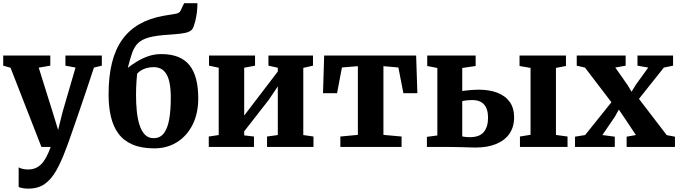

<svg xmlns="http://www.w3.org/2000/svg" viewBox="-20 -894 4135 1168"><path d="M152.5 253.5Q134 253.5 118.8 250.8Q103.5 248 93.5 243.5V124Q100.5 129 116.5 133Q132.5 137 150 137Q175.5 137 195.5 128.8Q215.5 120.5 231.8 103.8Q248 87 261.8 61Q275.5 35 288.5 0H232L44 -482L-0.5 -494.5V-556H286V-494.5L215.5 -482.5L300.5 -211.5L333.5 -103.5L360.5 -212L439.5 -483L378 -494.5V-556H599.5V-494.5L551.5 -483Q531 -420.5 508.5 -353.5Q486 -286.5 464.5 -224Q443 -161.5 425.2 -110.2Q407.5 -59 395.8 -26.2Q384 6.5 381 13Q352.5 90 322 143.8Q291.5 197.5 251.5 225.5Q211.5 253.5 152.5 253.5Z M918.5 8.5Q840 8.5 786.2 -14.8Q732.5 -38 700.8 -80.8Q669 -123.5 654.8 -184Q640.5 -244.5 640.5 -319.5Q640.5 -428.5 661 -511.2Q681.5 -594 723 -652.2Q764.5 -710.5 827.5 -746.8Q890.5 -783 975.5 -798Q1021.5 -806 1046.5 -809.8Q1071.5 -813.5 1078.5 -829L1100 -874.5H1181Q1181 -847 1177.8 -820Q1174.5 -793 1168.8 -769.5Q1163 -746 1155.5 -727Q1149 -710.5 1131 -702Q1113 -693.5 1082.5 -689.8Q1052 -686 1007.5 -683Q932 -678.5 888.2 -666.8Q844.5 -655 821 -632.8Q797.5 -610.5 784.5 -573.8Q771.5 -537 757.5 -481.5Q780.5 -499.5 812 -519Q843.5 -538.5 881.2 -551.8Q919 -565 961 -565Q1020.5 -565 1063 -548Q1105.5 -531 1132.8 -497.2Q1160 -463.5 1173 -412.8Q1186 -362 1186 -295.5Q1186 -204.5 1152 -136.2Q1118 -68 1057.8 -29.8Q997.5 8.5 918.5 8.5ZM915 -53.5Q954.5 -53.5 977.2 -83.8Q1000 -114 1009.5 -169Q1019 -224 1019 -298Q1019 -354.5 1011.2 -391Q1003.5 -427.5 989.2 -448Q975 -468.5 956.2 -477Q937.5 -485.5 914.5 -485.5Q890.5 -485.5 871.5 -480Q852.5 -474.5 838.5 -465.8Q824.5 -457 814.5 -446.5Q812.5 -430.5 810.8 -407Q809 -383.5 808.2 -358.8Q807.5 -334 807.5 -315.5Q807.5 -268.5 811.8 -222.2Q816 -176 827.5 -137.8Q839 -99.5 860 -76.5Q881 -53.5 915 -53.5Z M1250 0V-63.5L1310.5 -72.5V-482L1251.5 -494.5V-556H1531.5V-494.5L1465.5 -482V-191L1521.5 -264.5L1670 -459V-482L1613 -494.5V-556H1884V-494.5L1825 -481V-72.5L1887 -63.5V0H1604.5V-63.5L1670 -72.5V-368.5L1614.5 -286L1465.5 -95V-70.5L1525 -63.5V0Z M2050.5 0V-63.5L2157 -73.5V-491.5L2060 -483.5L2030.5 -327H1945L1952 -556H2511.5L2519 -327H2434L2403.5 -483.5L2312.5 -491.5V-73.5L2423 -63.5V0Z M3143 0V-63.5L3207.5 -74V-481L3140.5 -492.5V-556H3423V-492.5L3362 -481V-73L3432.5 -63.5V0ZM2577 0V-61.5L2640.5 -70V-480.5L2579 -492.5V-556H2873.5V-492.5L2792 -480.5V-340.5Q2803 -342 2818.8 -343.8Q2834.5 -345.5 2853.2 -347Q2872 -348.5 2891.5 -348.5Q2956.5 -348.5 3005.2 -330Q3054 -311.5 3080.8 -274Q3107.5 -236.5 3107.5 -180.5Q3107.5 -121.5 3079 -80.5Q3050.5 -39.5 2998 -18Q2945.5 3.5 2873 3.5Q2864 3.5 2843 2.8Q2822 2 2796.8 1.5Q2771.5 1 2748.8 0.5Q2726 0 2713 0ZM2837.5 -59.5Q2897.5 -59.5 2923.2 -91.2Q2949 -123 2949 -177Q2949 -231.5 2924.5 -258.5Q2900 -285.5 2853 -285.5Q2836 -285.5 2820 -283.8Q2804 -282 2792 -279.5V-64Q2800.5 -62 2812.8 -60.8Q2825 -59.5 2837.5 -59.5Z M3539.5 -72.5 3699.5 -272 3538.5 -483 3488.5 -494.5V-556H3786V-494.5L3723 -483L3796.5 -378.5L3822 -336L3848 -378.5L3923.5 -483L3858 -494.5V-556H4074.5V-494.5L4018.5 -483L3867 -292.5L4036 -72L4086 -62.5V0H3792V-62.5L3848.5 -72.5L3774.5 -183.5L3744.5 -227.5L3720.5 -184L3644.5 -72.5L3720 -62.5V0H3478V-62.5Z"/></svg>

Font: Merriweather ExtraBold
Style: Regular
Weight: 800
Version: Version 2.100